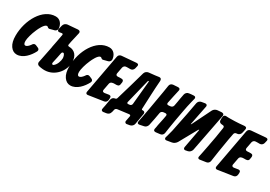

<svg xmlns="http://www.w3.org/2000/svg" viewBox="20 -1660 3763 2674"><g transform="rotate(30 1901.5 -322.5)"><path d="M511 -604C506 -671 465 -731 392 -731C185 -731 39 -469 39 -219C39 -150 52 -96 79 -57C106 -18 141 2 182 2C284 2 366 -95 409 -178C412 -184 414 -190 414 -197C414 -205 412 -221 389 -230L351 -246C346 -248 341 -249 336 -249C320 -249 307 -240 297 -223L293 -217C272 -188 246 -166 226 -166C216 -166 209 -170 204 -179C198 -188 195 -203 195 -224C195 -264 218 -352 250 -423C263 -455 311 -555 351 -555C357 -555 362 -553 367 -548C376 -539 385 -535 394 -535C397 -535 399 -535 400 -536L473 -555C496 -562 511 -580 511 -604Z M764 -458C749 -458 741 -464 741 -476C741 -478 741 -480 742 -483L751 -531C762 -582 773 -633 786 -684C787 -689 788 -693 788 -697C788 -721 770 -727 749 -727L589 -714C560 -711 535 -690 528 -661L514 -604C513 -599 512 -595 512 -591C512 -575 522 -564 538 -564C542 -564 546 -565 551 -566L576 -570C579 -571 581 -571 583 -571C592 -571 599 -566 599 -555C599 -553 599 -551 598 -549C594 -530 591 -512 588 -495L579 -445C573 -411 566 -377 559 -344L557 -328C553 -310 550 -293 547 -278C537 -225 529 -182 515 -118L505 -70C504 -65 503 -61 503 -56C503 -39 513 -18 542 -13L567 -8C591 -4 611 -3 627 -3C786 -3 908 -146 908 -294C908 -391 855 -457 764 -458ZM702 -130C699 -127 695 -126 690 -126C679 -126 674 -136 674 -147C674 -149 674 -151 675 -154L695 -246L710 -321C713 -336 722 -345 733 -345C757 -345 767 -291 767 -274C767 -231 744 -159 702 -130Z M1373 -604C1368 -671 1327 -731 1254 -731C1047 -731 901 -469 901 -219C901 -150 914 -96 941 -57C968 -18 1003 2 1044 2C1146 2 1228 -95 1271 -178C1274 -184 1276 -190 1276 -197C1276 -205 1274 -221 1251 -230L1213 -246C1208 -248 1203 -249 1198 -249C1182 -249 1169 -240 1159 -223L1155 -217C1134 -188 1108 -166 1088 -166C1078 -166 1071 -170 1066 -179C1060 -188 1057 -203 1057 -224C1057 -264 1080 -352 1112 -423C1125 -455 1173 -555 1213 -555C1219 -555 1224 -553 1229 -548C1238 -539 1247 -535 1256 -535C1259 -535 1261 -535 1262 -536L1335 -555C1358 -562 1373 -580 1373 -604Z M1564 -42C1591 -46 1608 -65 1611 -92L1613 -120C1613 -143 1608 -157 1581 -157L1576 -156H1574L1510 -146C1490 -146 1477 -150 1477 -173L1478 -177V-179L1498 -285C1505 -324 1541 -327 1573 -327H1596C1599 -327 1603 -327 1606 -328C1629 -330 1642 -341 1645 -362L1651 -400C1651 -424 1643 -438 1616 -438H1588C1584 -438 1580 -438 1577 -437L1558 -436C1539 -436 1526 -443 1526 -463C1526 -468 1526 -471 1527 -473L1546 -574C1551 -597 1570 -613 1593 -613L1616 -614H1659C1684 -615 1704 -633 1711 -658C1714 -670 1716 -681 1719 -692L1720 -695C1721 -700 1722 -704 1722 -708C1722 -729 1707 -733 1688 -733L1458 -714C1429 -711 1412 -695 1407 -667L1292 -42C1291 -39 1291 -36 1291 -31C1291 -14 1301 -5 1320 -5L1325 -6H1327Z M2044 66C2072 59 2094 38 2099 9C2110 -48 2118 -104 2129 -163C2130 -167 2130 -170 2130 -173C2130 -190 2119 -203 2098 -203H2088C2077 -203 2075 -208 2075 -218C2083 -377 2086 -513 2099 -679C2099 -701 2092 -720 2067 -720C2064 -720 2060 -720 2056 -719C2019 -713 1979 -709 1940 -705L1902 -701C1873 -698 1849 -678 1841 -651C1797 -488 1750 -335 1703 -174C1700 -163 1692 -156 1680 -154C1651 -151 1629 -130 1625 -102C1619 -69 1613 -34 1607 3C1604 14 1602 24 1601 31L1597 53C1596 58 1595 62 1595 65C1595 81 1605 92 1624 92C1627 92 1631 92 1635 91C1640 90 1646 89 1652 88L1663 87L1679 84C1729 75 1736 32 1744 -9C1747 -25 1760 -36 1776 -39L1956 -62C1969 -62 1980 -61 1980 -45C1980 -43 1980 -41 1979 -38C1974 -14 1970 10 1965 35C1964 40 1963 44 1963 47C1963 63 1975 75 1991 75C1994 75 1998 74 2003 73ZM1875 -177C1864 -177 1854 -179 1854 -193C1854 -196 1854 -198 1855 -201L1951 -590C1952 -596 1955 -597 1961 -597C1964 -597 1966 -595 1966 -591C1963 -551 1943 -351 1930 -211C1927 -194 1916 -183 1900 -180Z M2222 -21C2247 -26 2267 -47 2274 -74L2276 -84C2283 -117 2290 -149 2296 -182L2315 -288C2318 -307 2334 -321 2355 -324L2384 -327C2400 -327 2413 -324 2413 -305C2413 -301 2413 -298 2412 -296L2402 -241C2395 -206 2388 -173 2381 -141C2380 -134 2379 -127 2377 -120L2375 -105C2375 -103 2374 -102 2374 -100L2372 -89C2372 -88 2371 -86 2371 -84L2367 -67C2366 -64 2366 -61 2366 -56C2366 -33 2382 -29 2402 -29L2470 -37C2497 -40 2517 -59 2521 -86L2534 -174C2541 -217 2548 -259 2555 -302C2574 -403 2596 -540 2623 -646L2636 -697C2639 -704 2638 -708 2638 -712C2638 -733 2624 -737 2605 -737L2562 -734L2533 -730C2506 -727 2485 -708 2478 -681L2473 -655C2465 -621 2461 -587 2455 -553L2442 -483C2438 -462 2422 -448 2401 -445L2370 -442C2354 -442 2342 -444 2342 -463C2342 -467 2342 -470 2343 -472L2367 -586L2390 -689C2391 -694 2392 -698 2392 -702C2392 -725 2375 -729 2356 -729L2282 -724C2255 -721 2235 -704 2231 -677L2214 -570C2197 -474 2181 -381 2162 -269C2153 -224 2145 -180 2137 -135L2119 -42C2118 -39 2118 -36 2118 -31C2118 -14 2127 -6 2144 -6C2149 -6 2152 -6 2155 -7Z M3096 -687C3097 -692 3098 -696 3098 -699C3098 -724 3079 -730 3058 -730L2995 -725C2966 -722 2939 -705 2926 -678L2783 -388C2777 -376 2773 -370 2771 -370C2771 -370 2769 -369 2769 -374C2769 -378 2770 -384 2772 -392L2830 -683C2831 -688 2832 -692 2832 -696C2832 -712 2822 -723 2803 -723C2800 -723 2797 -723 2793 -722L2744 -714C2716 -710 2694 -688 2689 -660L2653 -465L2592 -164L2566 -65L2559 -43C2558 -38 2557 -33 2557 -29C2557 -16 2565 -5 2582 -5C2585 -5 2589 -5 2593 -6L2670 -19C2698 -24 2725 -44 2740 -69L2893 -345C2900 -356 2904 -362 2907 -362C2908 -362 2910 -363 2910 -356C2910 -352 2909 -347 2908 -340L2855 -55C2854 -51 2854 -47 2854 -44C2854 -27 2865 -17 2880 -17C2883 -17 2887 -18 2892 -19L2923 -25C2951 -32 2972 -54 2979 -82Z M3222 -20C3249 -24 3267 -43 3271 -70L3295 -232C3308 -311 3317 -372 3330 -444L3349 -544C3352 -563 3363 -574 3382 -577C3389 -578 3394 -578 3399 -579H3400C3425 -582 3447 -603 3452 -630L3464 -686C3465 -689 3465 -692 3465 -697C3465 -720 3449 -724 3429 -724L3348 -717C3303 -714 3255 -712 3206 -712H3180C3171 -712 3163 -712 3154 -713L3141 -714C3116 -714 3102 -702 3101 -677C3101 -672 3101 -669 3100 -667C3099 -664 3099 -660 3099 -657V-627C3099 -603 3114 -588 3137 -585L3163 -582C3183 -581 3187 -569 3187 -552C3172 -444 3152 -333 3129 -216C3122 -181 3115 -145 3108 -109L3094 -42C3093 -37 3092 -33 3092 -29C3092 -10 3105 -5 3121 -5L3126 -6H3128Z M3645 -42C3672 -46 3689 -65 3692 -92L3694 -120C3694 -143 3689 -157 3662 -157L3657 -156H3655L3591 -146C3571 -146 3558 -150 3558 -173L3559 -177V-179L3579 -285C3586 -324 3622 -327 3654 -327H3677C3680 -327 3684 -327 3687 -328C3710 -330 3723 -341 3726 -362L3732 -400C3732 -424 3724 -438 3697 -438H3669C3665 -438 3661 -438 3658 -437L3639 -436C3620 -436 3607 -443 3607 -463C3607 -468 3607 -471 3608 -473L3627 -574C3632 -597 3651 -613 3674 -613L3697 -614H3740C3765 -615 3785 -633 3792 -658C3795 -670 3797 -681 3800 -692L3801 -695C3802 -700 3803 -704 3803 -708C3803 -729 3788 -733 3769 -733L3539 -714C3510 -711 3493 -695 3488 -667L3373 -42C3372 -39 3372 -36 3372 -31C3372 -14 3382 -5 3401 -5L3406 -6H3408Z"/></g></svg>

Font: Bangerz
Style: Bold
Weight: 700
Designer: vernon adams
Foundry: Vernon Adams
Version: Version 2.10;December 28, 2023;FontCreator 13.0.0.2683 64-bi